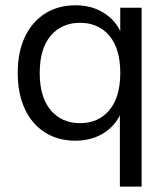

<svg xmlns="http://www.w3.org/2000/svg" viewBox="-20 -515 623 715"><path d="M426.4 180V-113.8H437.4Q421.4 -58.4 374.1 -24.7Q326.7 8.9 261 8.9Q195.9 8.9 147.4 -21.8Q98.9 -52.5 72.4 -109.5Q46 -166.5 46 -243.4Q46 -321.3 72.7 -377.6Q99.4 -433.8 147.9 -464.6Q196.4 -495.3 261 -495.3Q327.2 -495.3 374.8 -461.6Q422.4 -428 437.9 -371.2H427.8V-486.3H507.4V180ZM277.9 -56.4Q346.7 -56.4 387.3 -104.8Q427.9 -153.3 427.9 -243.4Q427.9 -334 387.3 -382Q346.7 -430 277.9 -430Q209.7 -430 168.8 -382Q127.9 -334 127.9 -243.4Q127.9 -153.3 168.8 -104.8Q209.7 -56.4 277.9 -56.4Z"/></svg>

Font: Nunito Sans 12pt ExtraLight
Style: Regular
Weight: 200
Designer: Vernon Adams
Foundry: Vernon Adams
Version: Version 3.101;gftools[0.9.27]